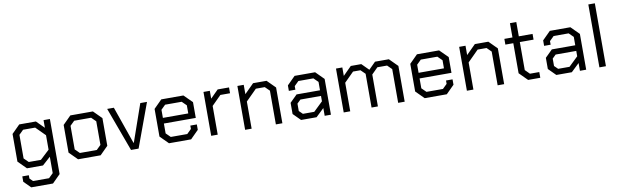

<svg xmlns="http://www.w3.org/2000/svg" viewBox="-52 -1321 6913 2146"><g transform="rotate(-10 3404.0 -248.0)"><path d="M505 -498V127L414 218H167L90 141V80H164V117L199 152H381L431 103V-83L339 0H157L65 -92V-406L157 -498H346L433 -411V-498ZM431 -327 326 -432H189L139 -383V-115L189 -66H327L431 -163Z M645 -92V-406L737 -498H993L1085 -406V-92L993 0H737ZM961 -66 1011 -115V-383L961 -432H769L719 -383V-115L769 -66Z M1155 -498H1231L1379 -74H1383L1531 -498H1607L1424 0H1338Z M1677 -92V-406L1769 -498H2020L2113 -406V-227H1751V-115L1801 -66H1988L2038 -115V-153H2112V-92L2020 0H1769ZM2039 -291V-383L1989 -432H1801L1751 -383V-291Z M2248 -498H2320V-409L2409 -498H2538V-432H2428L2322 -326V0H2248Z M2633 -498H2705V-392L2811 -498H2964L3056 -406V0H2982V-383L2932 -432H2831L2707 -308V0H2633Z M3186 -82V-209L3268 -290H3534V-385L3484 -434H3314L3264 -385V-344H3190V-406L3282 -498H3515L3607 -406V0H3536V-88L3444 0H3268ZM3429 -64 3534 -165V-226H3300L3260 -187V-103L3300 -64Z M3752 -498H3824V-402L3920 -498H4039L4117 -420L4195 -498H4352L4444 -406V0H4370V-383L4320 -432H4210L4140 -362V0H4068V-383L4018 -432H3934L3826 -324V0H3752Z M4579 -92V-406L4671 -498H4922L5015 -406V-227H4653V-115L4703 -66H4890L4940 -115V-153H5014V-92L4922 0H4671ZM4941 -291V-383L4891 -432H4703L4653 -383V-291Z M5150 -498H5222V-392L5328 -498H5481L5573 -406V0H5499V-383L5449 -432H5348L5224 -308V0H5150Z M5753 -92V-433H5663V-498H5755V-660H5827V-498H5983V-433H5827V-115L5877 -65H5983V0H5845Z M6083 -82V-209L6165 -290H6431V-385L6381 -434H6211L6161 -385V-344H6087V-406L6179 -498H6412L6504 -406V0H6433V-88L6341 0H6165ZM6326 -64 6431 -165V-226H6197L6157 -187V-103L6197 -64Z M6654 -714H6728V0H6654Z"/></g></svg>

Font: Chakra Petch
Style: Regular
Weight: 400
Designer: Katatrad Aksorn Co.,Ltd.
Foundry: Cadson Demak Co.,Ltd.
Version: Version 1.000; ttfautohint (v1.6)